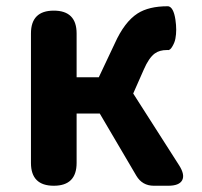

<svg xmlns="http://www.w3.org/2000/svg" viewBox="-20 -594 645 614"><path d="M152 0Q79 0 79 -73V-487Q79 -560 152 -560Q225 -560 225 -487V-347H296L347 -455Q378 -524 420 -551Q456 -574 516 -574Q517 -574 518 -574Q535 -571 541 -531Q546 -497 541 -471Q539 -459 532 -447Q524 -432 516 -434Q515 -434 514 -434Q490 -434 475 -423Q456 -409 440 -372L406 -295L553 -65Q572 -35 562.5 -17.5Q553 0 518 0H515H472Q435 0 416 -32L299 -231H225V-73Q225 0 152 0Z"/></svg>

Font: GenSenRounded TW B
Style: Regular
Weight: 700
Version: Version 1.501;PS 1;hotconv 16.6.51;makeotf.lib2.5.65220